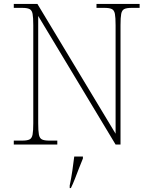

<svg xmlns="http://www.w3.org/2000/svg" viewBox="-20 -734 771 975"><path d="M50 0V-20H93Q118 -20 130 -26Q142 -32 145.5 -51Q149 -70 149 -108V-606Q149 -645 145.5 -663.5Q142 -682 130 -688Q118 -694 93 -694H50V-714H170L567 -55V-606Q567 -645 563.5 -663.5Q560 -682 548 -688Q536 -694 511 -694H470V-714H689V-694H648Q623 -694 611 -688Q599 -682 595.5 -663.5Q592 -645 592 -606V0H567L174 -653V-108Q174 -70 177.5 -51Q181 -32 193 -26Q205 -20 230 -20H271V0ZM334 208Q342 170 347.5 132Q353 94 357 61H401V71Q392 92 381.5 119.5Q371 147 360.5 174Q350 201 340 221H334Z"/></svg>

Font: Noto Serif Myanmar Thin
Style: Regular
Weight: 100
Designer: Ben Mitchell and the Monotype Design Team
Foundry: Monotype Imaging Inc.
Version: Version 2.106; ttfautohint (v1.8.4.7-5d5b)